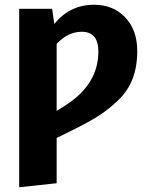

<svg xmlns="http://www.w3.org/2000/svg" viewBox="-20 -568 631 810"><path d="M377 -548Q457 -548 508 -495Q559 -442 559 -352Q559 -287 539.5 -236Q520 -185 479 -145.5Q438 -106 394.5 -78.5Q351 -51 284 -18L219 14V205L61 222V-531H200L209 -467Q275 -548 377 -548ZM257 -124Q395 -213 395 -350Q395 -434 325 -434Q267 -434 219 -383V-100Z"/></svg>

Font: FiraGO
Style: Bold
Weight: 700
Designer: bBox Type
Foundry: bBox Type GmbH
Version: Version 1.001;PS 001.001;hotconv 1.0.88;makeotf.lib2.5.64775